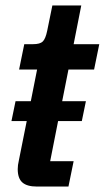

<svg xmlns="http://www.w3.org/2000/svg" viewBox="-20 -684 384 704"><path d="M231 0H115Q79 0 62 -15Q45 -30 45 -64Q45 -71 46 -79Q47 -87 49 -95L78 -240H22L37 -313H93L116 -429H50L69 -522H101Q127 -522 137 -532Q147 -542 153 -571L172 -664H278L250 -522H344L325 -429H231L208 -313H295L280 -240H193L164 -93H250Z"/></svg>

Font: IBM Plex Sans Cond SmBld
Style: Italic
Weight: 600
Width: 3
Italic angle: -11°
Designer: Mike Abbink, Paul van der Laan, Pieter van Rosmalen
Foundry: Bold Monday
Version: Version 1.3